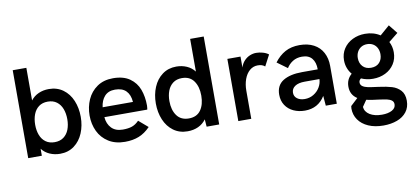

<svg xmlns="http://www.w3.org/2000/svg" viewBox="-80 -972 3224 1483"><g transform="rotate(-10 1532.5 -231.0)"><path d="M182.6 -54.7V0H75.7V-689.5H182.6V-433.6Q207 -465.3 243.7 -481.7Q280.3 -498 324.2 -498Q388.7 -498 435.5 -463.9Q482.4 -429.7 506.6 -371.8Q530.8 -314 530.8 -244.1Q530.8 -174.8 506.6 -116.9Q482.4 -59.1 436 -24.7Q389.6 9.8 325.7 9.8Q281.7 9.8 244.4 -6.6Q207 -22.9 182.6 -54.7ZM425.3 -244.1Q425.3 -289.1 411.6 -325.2Q397.9 -361.3 369.6 -382.6Q341.3 -403.8 299.3 -403.8Q257.3 -403.8 229 -382.6Q200.7 -361.3 187 -325.2Q173.3 -289.1 173.3 -244.1Q173.3 -199.2 187 -163.3Q200.7 -127.4 229 -106.7Q257.3 -85.9 299.3 -85.9Q341.3 -85.9 369.6 -106.9Q397.9 -127.9 411.6 -163.6Q425.3 -199.2 425.3 -244.1Z M599.6 -241.2Q599.6 -308.1 625.2 -365.7Q650.9 -423.3 702.1 -458.7Q753.4 -494.1 826.7 -494.1Q908.2 -494.1 958 -459Q1007.8 -423.8 1028.8 -367.2Q1049.8 -310.5 1049.8 -240.7Q1049.8 -230 1048.3 -220.9Q1046.9 -211.9 1046.4 -209.5H710Q714.4 -155.8 746.1 -123Q777.8 -90.3 834.5 -90.3Q877.4 -90.3 906.5 -100.3Q935.5 -110.4 961.4 -137.2L1033.7 -75.2Q992.2 -32.2 944.6 -13.2Q897 5.9 835.4 5.9Q759.3 5.9 706.1 -27.8Q652.8 -61.5 626.2 -117.7Q599.6 -173.8 599.6 -241.2ZM947.8 -287.1Q943.8 -343.8 913.8 -374.3Q883.8 -404.8 826.7 -404.8Q774.4 -404.8 745.4 -372.6Q716.3 -340.3 710 -287.1Z M1573.7 -689.9V0H1475.1L1470.7 -58.1Q1445.8 -24.4 1408.7 -7.3Q1371.6 9.8 1325.7 9.8Q1261.2 9.8 1214.6 -24.4Q1168 -58.6 1143.8 -116.5Q1119.6 -174.3 1119.6 -244.1Q1119.6 -313.5 1143.8 -371.3Q1168 -429.2 1214.4 -463.6Q1260.7 -498 1324.2 -498Q1368.2 -498 1405.5 -481.7Q1442.9 -465.3 1467.3 -433.6V-689.9ZM1476.1 -244.1Q1476.1 -314 1444.8 -358.4Q1413.6 -402.8 1351.6 -402.8Q1309.6 -402.8 1281.5 -381.8Q1253.4 -360.8 1239.7 -325Q1226.1 -289.1 1226.1 -244.1Q1226.1 -174.3 1257.8 -130.4Q1289.6 -86.4 1351.6 -86.4Q1414.1 -86.4 1445.1 -129.9Q1476.1 -173.3 1476.1 -244.1Z M1723.6 -487.8H1826.7V-401.9Q1836.4 -433.1 1856.4 -454.1Q1876.5 -475.1 1901.1 -485.1Q1925.8 -495.1 1950.2 -495.1Q1974.6 -495.1 2001.2 -487.8Q2027.8 -480.5 2046.9 -465.8L2001.5 -379.4Q1990.2 -389.2 1976.8 -393.6Q1963.4 -397.9 1945.3 -397.9Q1909.2 -397.9 1881.8 -374.3Q1854.5 -350.6 1839.8 -310.1Q1825.2 -269.5 1825.2 -220.2V0H1723.6Z M2069.8 -145.5Q2069.8 -219.2 2124.8 -253.2Q2179.7 -287.1 2274.9 -287.1H2397Q2397 -342.3 2371.1 -373.5Q2345.2 -404.8 2293.5 -404.8Q2251.5 -404.8 2220.9 -385.5Q2190.4 -366.2 2172.4 -336.4L2092.8 -394.5Q2129.4 -443.8 2177.2 -470Q2225.1 -496.1 2290.5 -496.1Q2355 -496.1 2401.4 -471.4Q2447.8 -446.8 2471.9 -401.6Q2496.1 -356.4 2496.1 -296.9V0H2409.7L2403.3 -77.6Q2349.6 9.8 2245.6 9.8Q2196.3 9.8 2156.2 -8.8Q2116.2 -27.3 2093 -62.5Q2069.8 -97.7 2069.8 -145.5ZM2397 -210.9H2281.7Q2231.9 -210.9 2204.6 -192.4Q2177.2 -173.8 2177.2 -142.1Q2177.2 -112.8 2200.2 -95.7Q2223.1 -78.6 2259.8 -78.6Q2297.4 -78.6 2328.6 -97.4Q2359.9 -116.2 2377.9 -146.7Q2396 -177.2 2397 -210.9Z M3032.7 70.3Q3032.7 122.1 3005.1 157.7Q2977.5 193.4 2929.9 210.9Q2882.3 228.5 2823.2 228.5Q2755.4 228.5 2705.1 206.3Q2654.8 184.1 2627.7 145Q2600.6 106 2600.6 57.1Q2600.6 47.9 2602.5 37.1L2659.7 -16.1Q2606.9 -49.3 2606.9 -113.8Q2606.9 -143.1 2617.4 -166.3Q2627.9 -189.5 2649.4 -208.5Q2629.9 -231.4 2619.4 -259.8Q2608.9 -288.1 2608.9 -320.3Q2608.9 -371.6 2635 -411.1Q2661.1 -450.7 2705.6 -472.4Q2750 -494.1 2803.2 -494.1Q2870.6 -494.1 2921.4 -460.9L2996.6 -526.4L3051.8 -457.5L2978.5 -398.9Q2998.5 -361.3 2998.5 -315.9Q2998.5 -263.7 2972.9 -223.9Q2947.3 -184.1 2903.3 -162.6Q2859.4 -141.1 2806.2 -141.1Q2756.3 -141.1 2713.9 -160.2Q2697.3 -148.9 2697.3 -130.9Q2697.3 -111.8 2712.9 -100.8Q2728.5 -89.8 2753.9 -84.7Q2779.3 -79.6 2826.2 -73.7Q2830.6 -72.8 2839.4 -71.8Q2898.9 -64 2939 -52Q2979 -40 3005.9 -10.7Q3032.7 18.6 3032.7 70.3ZM2716.8 -318.8Q2716.8 -278.3 2740.5 -252.9Q2764.2 -227.5 2805.7 -227.5Q2847.7 -227.5 2871.1 -252.9Q2894.5 -278.3 2894.5 -318.8Q2894.5 -344.7 2884 -366.2Q2873.5 -387.7 2853.3 -400.1Q2833 -412.6 2805.7 -412.6Q2778.3 -412.6 2758.3 -399.9Q2738.3 -387.2 2727.5 -366Q2716.8 -344.7 2716.8 -318.8ZM2934.6 81.5Q2934.6 62 2921.1 51.3Q2907.7 40.5 2885 35.4Q2862.3 30.3 2818.4 24.4L2803.7 22.5Q2799.3 22 2773.7 18.6Q2748 15.1 2725.1 9.3L2690.4 59.6Q2693.8 98.1 2730.7 121.1Q2767.6 144 2825.7 144Q2874 144 2904.3 127.7Q2934.6 111.3 2934.6 81.5Z"/></g></svg>

Font: Acari Sans SemiBold
Style: Regular
Weight: 600
Designer: Alfredo Marco Pradil and Stefan Peev
Foundry: Hanken Design Co.
Version: Version 1.045;January 11, 2019;FontCreator 11.5.0.2425 64-bi